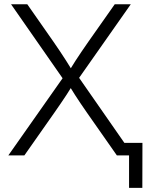

<svg xmlns="http://www.w3.org/2000/svg" viewBox="-20 -748 706 924"><path d="M20 0 298.8 -396.5V-346.2L33.2 -727.5H111.3L236.8 -547.9Q254.4 -522.5 269.3 -500.2Q284.2 -478 298.3 -455.8Q312.5 -433.6 327.6 -408.7H314Q329.1 -433.6 343.3 -455.6Q357.4 -477.5 372.8 -500Q388.2 -522.5 405.8 -547.9L532.2 -727.5H609.4L343.3 -348.6V-398.4L620.6 0H542.5L398.9 -205.1Q382.8 -228.5 368.4 -249.5Q354 -270.5 340.6 -291.7Q327.1 -313 312.5 -336.9H328.6Q314.5 -313.5 300.5 -292.2Q286.6 -271 272.2 -250Q257.8 -229 241.2 -205.1L97.2 0ZM601.1 156.2V0H559.1V-60.5H665.5L665 156.2Z"/></svg>

Font: Inter 24pt Light
Style: Regular
Weight: 300
Designer: Rasmus Andersson
Foundry: rsms
Version: Version 4.001;git-66647c0bb